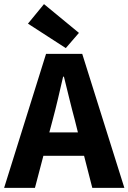

<svg xmlns="http://www.w3.org/2000/svg" viewBox="-26 -914 625 934"><path d="M358 -754 188 -894 110 -799 294 -680ZM423 0H579L374 -652H198L-6 0H144L185 -156H383ZM214 -270 230 -330C248 -396 265 -472 281 -541H285C302 -473 320 -396 338 -330L353 -270Z"/></svg>

Font: Cambridge Sans Bold
Style: Regular
Weight: 700
Version: Version 2.020;PS 002.020;hotconv 1.0.88;makeotf.lib2.5.64775